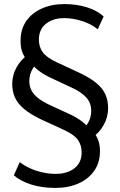

<svg xmlns="http://www.w3.org/2000/svg" viewBox="-20 -734 590 943"><path d="M252 189Q187 189 134 172.5Q81 156 48 127L77 62Q98 79 126.5 92Q155 105 188 112.5Q221 120 253 120Q310 120 345.5 92.5Q381 65 381 14Q381 -21 362.5 -47Q344 -73 294 -96L181 -148Q129 -173 98 -199Q67 -225 53.5 -255Q40 -285 40 -322Q40 -365 61.5 -403.5Q83 -442 119 -467L111 -442Q98 -456 89.5 -478Q81 -500 81 -533Q81 -590 108.5 -630Q136 -670 185 -692Q234 -714 296 -714Q357 -714 407.5 -698Q458 -682 489 -653L460 -590Q429 -616 383.5 -630.5Q338 -645 295 -645Q241 -645 206 -617.5Q171 -590 171 -539Q171 -504 189.5 -478Q208 -452 257 -429L371 -376Q424 -351 454.5 -325Q485 -299 498 -269.5Q511 -240 511 -203Q511 -160 490 -121.5Q469 -83 433 -58L441 -83Q453 -69 462 -46.5Q471 -24 471 9Q471 64 443 104.5Q415 145 365.5 167Q316 189 252 189ZM124 -335Q124 -312 133.5 -292Q143 -272 165 -254Q187 -236 225 -218L323 -173Q357 -157 380 -139.5Q403 -122 416 -105L390 -103Q409 -120 418.5 -142.5Q428 -165 428 -189Q428 -213 419 -232.5Q410 -252 387.5 -270.5Q365 -289 327 -306L229 -352Q195 -368 172 -385.5Q149 -403 136 -420L161 -422Q143 -405 133.5 -382.5Q124 -360 124 -335Z"/></svg>

Font: Nunito Sans 12pt ExtraLight 11pt Medium
Style: Regular
Weight: 500
Version: Version 3.101;gftools[0.9.27]